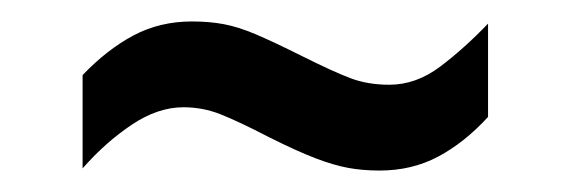

<svg xmlns="http://www.w3.org/2000/svg" viewBox="-20 -412 532 179"><path d="M57 -342Q80 -366 104.5 -379Q129 -392 159 -392Q175 -392 188.5 -389.5Q202 -387 218.5 -380Q235 -373 261 -360Q291 -345 307 -339Q323 -333 343 -333Q368 -333 390.5 -350Q413 -367 435 -390V-303Q413 -279 388.5 -266Q364 -253 334 -253Q318 -253 304.5 -255.5Q291 -258 274 -264.5Q257 -271 231 -284Q202 -299 185.5 -305.5Q169 -312 151 -312Q127 -312 102.5 -295.5Q78 -279 57 -255Z"/></svg>

Font: Noto Sans Bengali Condensed Medium
Style: Regular
Weight: 500
Width: 3
Designer: Jelle Bosma - Monotype Design Team
Foundry: Monotype Imaging Inc.
Version: Version 2.003